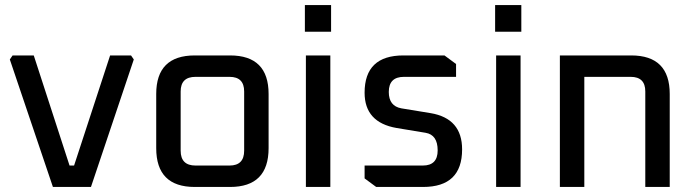

<svg xmlns="http://www.w3.org/2000/svg" viewBox="-20 -742 2752 762"><path d="M19 -506 30 -522H114L256 -85H274L417 -522H500L511 -506L341 0H190Z M600 -154V-369Q600 -522 753 -522H893Q1046 -522 1046 -369V-154Q1046 0 893 0H753Q600 0 600 -154ZM697 -144Q697 -85 756 -85H891Q949 -85 949 -144V-379Q949 -437 891 -437H756Q697 -437 697 -379Z M1190 -616V-722H1294V-616ZM1194 0V-522H1291V0Z M1427 -34V-85H1658Q1717 -85 1717 -145Q1717 -207 1669 -215L1554 -234Q1427 -256 1427 -374Q1427 -522 1581 -522H1744L1790 -488V-437H1583Q1523 -437 1523 -377Q1523 -321 1573 -312L1689 -293Q1814 -272 1814 -149Q1814 0 1659 0H1473Z M1945 -616V-722H2049V-616ZM1949 0V-522H2046V0Z M2202 0V-522H2485Q2638 -522 2638 -369V0H2541V-379Q2541 -437 2483 -437H2299V0Z"/></svg>

Font: Oxanium ExtraLight Medium
Style: Regular
Weight: 500
Version: Version 2.000